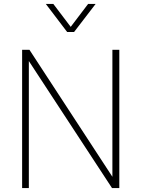

<svg xmlns="http://www.w3.org/2000/svg" viewBox="-20 -952 716 972"><path d="M92 -700H129L549 -57V-700H584V0H547L126 -643V0H92ZM212 -932H250L338 -816L426 -932H464L355 -790H320Z"/></svg>

Font: Bai Jamjuree ExtraLight
Style: Regular
Weight: 275
Designer: Katatrad Aksorn Co.,Ltd.
Foundry: Cadson Demak Co.,Ltd.
Version: Version 1.000; ttfautohint (v1.6)